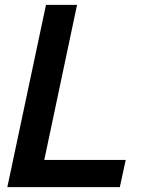

<svg xmlns="http://www.w3.org/2000/svg" viewBox="-20 -765 595 785"><path d="M10 0 168 -745H295L161 -111H494L470 0Z"/></svg>

Font: Plus Jakarta Display Medium
Style: Italic
Weight: 500
Italic angle: -12°
Designer: Gumpita Rahayu
Foundry: Tokotype Studio
Version: Version 1.000